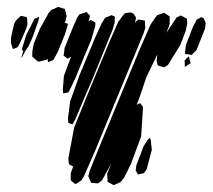

<svg xmlns="http://www.w3.org/2000/svg" viewBox="-20 -546 619 559"><path d="M169 -446 148 -394 139 -378 135 -371 120 -365 119 -370 118 -375 115 -372 96 -367H90L80 -376L74 -381V-396L78 -418L96 -462L122 -509L129 -517L139 -521L149 -526L162 -522L169 -520L172 -507L174 -499L170 -483L168 -479H170L178 -477L176 -469ZM246 -431 218 -364 201 -322 185 -288 179 -277 164 -274 163 -285 166 -325 187 -381 177 -375 165 -384 166 -389 168 -406 178 -431 195 -473 205 -495 211 -504 232 -511 242 -500 240 -492 238 -484 244 -488 258 -480 257 -469ZM398 -449 259 -112 224 -32 217 -21 207 -14 200 -10 194 -14 186 -21V-27V-42L193 -61L190 -63L181 -68L180 -74L179 -85L196 -175L230 -259L296 -418L324 -482L338 -501L343 -507L359 -510L368 -507L376 -495L374 -484L373 -479L376 -483L382 -489L391 -488L402 -486V-478L403 -465ZM391 -149 361 -68 341 -28 331 -16 318 -10 311 -7 298 -14 293 -17V-22L292 -40L298 -55L304 -70L277 -21L265 -12L254 -13L245 -14L242 -22L237 -33L241 -48L255 -83L277 -137L385 -398L418 -474L433 -496L438 -502L452 -507L458 -509L467 -503L474 -498V-492V-477L471 -467L464 -450L494 -495L506 -501L516 -496L524 -492L525 -478L521 -457L505 -415L469 -357L458 -350L447 -353L439 -356L436 -369L438 -387L434 -379L406 -321L385 -259L378 -241L388 -246L396 -235V-227ZM290 -416 251 -320 226 -262 199 -198 191 -184 179 -188 178 -202 184 -250 211 -326 256 -434 276 -478 286 -494 305 -502 315 -497 314 -492V-481L308 -460ZM40 -425 32 -409 25 -406 18 -403 16 -408 12 -420V-436L21 -476L26 -486L41 -500L50 -498L58 -496L59 -491L60 -475L56 -462ZM75 -438 63 -411 56 -401 55 -400 46 -383 42 -376 43 -381 48 -399H44L45 -407L56 -443L80 -491L94 -497L92 -486ZM552 -400 538 -386 527 -388 519 -389V-395L521 -414L541 -466L549 -482L553 -489L566 -496L573 -493L579 -479L577 -463ZM518 -351V-364L517 -369L523 -376L530 -382L532 -373L535 -362ZM382 -38 375 -50 377 -65 398 -120 410 -139 416 -145 419 -138 422 -110 407 -53 399 -42Z"/></svg>

Font: Rubik Marker Hatch
Style: Regular
Weight: 400
Designer: Hubert and Fischer, NaN
Foundry: Hubert & Fischer, NaN
Version: Version 2.200